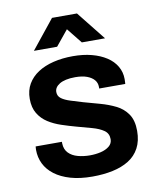

<svg xmlns="http://www.w3.org/2000/svg" viewBox="-83 -788 707 864"><g transform="rotate(-10 270.5 -355.5)"><path d="M270 12Q213 12 170 -0.5Q127 -13 98 -35Q69 -57 54.5 -86.5Q40 -116 40 -151Q40 -156 40.5 -160Q41 -164 41 -166H161Q161 -164 161 -162Q161 -160 161 -158Q162 -131 178 -114.5Q194 -98 220 -91Q246 -84 275 -84Q301 -84 324.5 -89.5Q348 -95 363.5 -107.5Q379 -120 379 -140Q379 -166 359 -180Q339 -194 306.5 -203Q274 -212 237 -222Q204 -231 171 -242Q138 -253 111.5 -270Q85 -287 68.5 -314Q52 -341 52 -381Q52 -420 69 -449Q86 -478 116 -497.5Q146 -517 187 -527Q228 -537 276 -537Q323 -537 361.5 -527Q400 -517 428.5 -498.5Q457 -480 472.5 -453.5Q488 -427 488 -395Q488 -388 487.5 -381Q487 -374 487 -373H368V-380Q368 -399 356.5 -412.5Q345 -426 323.5 -434Q302 -442 270 -442Q246 -442 228 -438Q210 -434 198.5 -427Q187 -420 181 -411Q175 -402 175 -391Q175 -372 190 -361Q205 -350 230.5 -342Q256 -334 286 -325Q322 -315 360 -304.5Q398 -294 430.5 -278Q463 -262 483 -233Q503 -204 503 -156Q503 -110 485.5 -77.5Q468 -45 436.5 -25.5Q405 -6 362.5 3Q320 12 270 12ZM108 -591 214 -723H328L433 -591H327L243 -696L299 -695L214 -591Z"/></g></svg>

Font: Archivo SemiBold
Style: Regular
Weight: 600
Designer: Hector Gatti
Foundry: Omnibus-Type
Version: Version 2.001